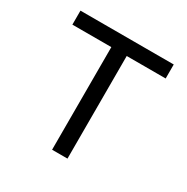

<svg xmlns="http://www.w3.org/2000/svg" viewBox="-122 -606 694 713"><g transform="rotate(30 225.0 -250.0)"><path d="M25 -500H425V-440H258V0H192V-440H25Z"/></g></svg>

Font: PT Root UI Web
Style: Regular
Weight: 400
Designer: Vitaly Kuzmin
Foundry: ParaType Ltd.
Version: Version 1.000W